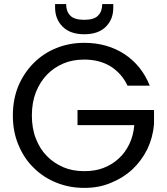

<svg xmlns="http://www.w3.org/2000/svg" viewBox="-20 -915 818 941"><path d="M393.1 -705.1Q504.9 -705.1 589.8 -649.9Q674.3 -594.2 713.9 -495.1H605Q577.1 -554.7 522 -589.8Q467.3 -623 393.1 -623Q335.4 -623 291 -604Q243.2 -583.5 210 -548.8Q175.8 -513.2 155.8 -462.9Q136.2 -412.1 136.2 -349.1Q136.2 -285.2 155.8 -235.8Q175.8 -184.1 210 -149.9Q242.7 -116.2 291 -95.2Q335.4 -76.2 393.1 -76.2Q446.8 -76.2 486.8 -91.8Q531.7 -109.4 562 -138.2Q593.8 -167 613.8 -209Q633.8 -250 638.2 -301.8H359.9V-376H734.9V-306.2Q729 -240.2 702.1 -184.1Q673.3 -126.5 628.9 -85Q584.5 -43.5 523.9 -19Q465.8 5.9 393.1 5.9Q319.3 5.9 255.9 -20Q192.4 -45.4 145 -92.8Q98.1 -137.7 69.8 -206.1Q43 -270 43 -349.1Q43 -427.7 69.8 -493.2Q97.2 -558.1 145 -606Q193.4 -654.3 255.9 -679.2Q319.3 -705.1 393.1 -705.1ZM250 -877.9V-895H304.2Q304.2 -858.9 324.2 -838.9Q343.8 -817.9 393.1 -817.9Q441.4 -817.9 460.9 -838.9Q481 -858.9 481 -895H535.2V-877Q535.2 -820.3 499 -784.2Q461.9 -747.1 393.1 -747.1Q324.2 -747.1 287.1 -784.2Q250 -821.3 250 -877.9Z"/></svg>

Font: PoppinsZ
Style: Regular
Weight: 400
Designer: Ninad Kale (Devanagari), Jonny Pinhorn (Latin)
Foundry: Indian Type Foundry
Version: Version 3.002;FEAKit 1.0